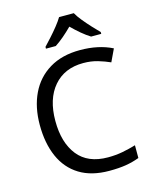

<svg xmlns="http://www.w3.org/2000/svg" viewBox="-137 -1034 906 1134"><g transform="rotate(-15 316.0 -467.0)"><path d="M403 -645Q288 -645 222 -568Q156 -491 156 -357Q156 -224 217.5 -146.5Q279 -69 402 -69Q449 -69 491 -77Q533 -85 573 -97V-19Q533 -4 490.5 3Q448 10 389 10Q280 10 207 -35Q134 -80 97.5 -163Q61 -246 61 -358Q61 -466 100.5 -548.5Q140 -631 217 -677.5Q294 -724 404 -724Q517 -724 601 -682L565 -606Q532 -621 491.5 -633Q451 -645 403 -645ZM426 -944Q438 -922 460.5 -894.5Q483 -867 507.5 -840.5Q532 -814 551 -795V-784H489Q463 -800 435 -823.5Q407 -847 380 -874Q353 -847 326 -824Q299 -801 273 -784H213V-795Q232 -815 255.5 -841Q279 -867 301 -894.5Q323 -922 336 -944Z"/></g></svg>

Font: Noto IKEA Latin
Style: Regular
Weight: 400
Designer: Monotype Design Team
Foundry: Monotype Imaging Inc.
Version: Version 1.0